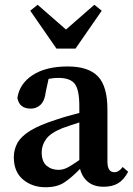

<svg xmlns="http://www.w3.org/2000/svg" viewBox="-20 -772 560 806"><path d="M415 12Q375 12 350 -8Q325 -28 316 -63Q279 -25 249 -5.5Q219 14 171 14Q115 14 76.5 -18.5Q38 -51 38 -112Q38 -144 53 -171.5Q68 -199 106.5 -223Q145 -247 217 -270Q237 -277 262 -284Q287 -291 313 -298V-326Q313 -396 293.5 -420.5Q274 -445 225 -445Q216 -445 205.5 -444Q195 -443 184 -441L172 -386Q168 -350 151 -333Q134 -316 109 -316Q61 -316 53 -361Q62 -421 117.5 -457Q173 -493 264 -493Q351 -493 391 -451.5Q431 -410 431 -312V-94Q431 -49 460 -49Q479 -49 495 -71L518 -51Q500 -17 475.5 -2.5Q451 12 415 12ZM155 -133Q155 -94 175.5 -76.5Q196 -59 226 -59Q243 -59 260 -67Q277 -75 313 -100V-258Q292 -251 273.5 -245Q255 -239 242 -234Q192 -214 173.5 -188Q155 -162 155 -133ZM138 -752 257 -648 376 -752 407 -727 297 -568H217L107 -727Z"/></svg>

Font: Source Serif Pro Semibold
Style: Regular
Weight: 600
Designer: Frank Grießhammer
Foundry: Adobe Systems Incorporated
Version: Version 3.000;hotconv 1.0.109;makeotfexe 2.5.65596